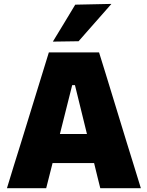

<svg xmlns="http://www.w3.org/2000/svg" viewBox="-20 -988 774 1008"><path d="M16.5 0Q34 -57 53.5 -121Q73 -184.5 91 -241L166.5 -486Q187 -552.5 203.5 -606Q219.5 -659 236.5 -713H500Q517.5 -656.5 534 -603.5Q550 -550.5 570 -486L645 -241Q663.5 -181.5 682.8 -119.2Q702 -57 719.5 0H506.5Q498.5 -32 490.2 -65.5Q482 -99 474 -132H256Q247.5 -98.5 239 -65Q230.5 -31.5 222.5 0ZM359 -541 294.5 -284.5H436.5L373.5 -541ZM257.5 -769.5Q287 -818 316.5 -866.5Q345.5 -915 375 -963.5L565 -967.5Q520.5 -916.5 477 -867.5Q433.5 -818 392.5 -771.5Z"/></svg>

Font: Heraclito ExtraBold
Style: Regular
Weight: 800
Designer: Kostas Bartsokas (font) & Cristiano Sobral (main changes)
Foundry: Kostas Bartsokas (font) & Cristiano Sobral (main changes)
Version: Version 1.00;July 8, 2020;FontCreator 13.0.0.2655 64-bit